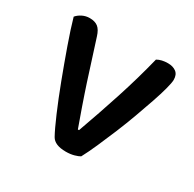

<svg xmlns="http://www.w3.org/2000/svg" viewBox="-114 -600 738 729"><g transform="rotate(30 254.5 -235.5)"><path d="M426 -478Q448 -478 462 -467.5Q476 -457 476 -434Q476 -422 468.5 -393.5Q461 -365 448 -327Q435 -289 419 -245Q403 -201 385 -157.5Q367 -114 349.5 -74.5Q332 -35 317 -7Q309 -2 293 2.5Q277 7 257 7Q208 7 193 -20Q179 -45 156 -98.5Q133 -152 109 -215.5Q85 -279 62.5 -342.5Q40 -406 27 -452Q36 -463 51 -470.5Q66 -478 83 -478Q106 -478 119.5 -467.5Q133 -457 141 -431L196 -259Q202 -240 210 -217Q218 -194 226 -170.5Q234 -147 242 -125.5Q250 -104 255 -89H260Q294 -183 325 -278.5Q356 -374 379 -467Q398 -478 426 -478Z"/></g></svg>

Font: Baloo Thambi 2 Medium
Style: Regular
Weight: 500
Designer: Aadarsh Rajan and Ek Type
Foundry: Ek Type
Version: Version 1.640;hotconv 1.0.111;makeotfexe 2.5.65597; ttfautoh